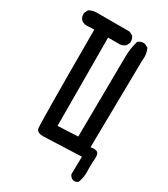

<svg xmlns="http://www.w3.org/2000/svg" viewBox="-208 -823 916 1047"><g transform="rotate(30 250.0 -299.5)"><path d="M420.4 -75.7Q431.6 -77.6 437.7 -77.6Q443.8 -77.6 446.8 -77.1Q459.5 -76.2 465.3 -70.3Q473.1 -62.5 473.1 -42.5Q473.1 -36.6 472.7 -29.8Q470.7 -8.8 470.7 10Q470.7 28.8 470.9 38.6Q471.2 48.3 471.2 53.7Q471.2 89.4 458.5 120.6Q448.2 128.9 434.6 128.9Q428.7 128.9 426.8 127.9Q411.1 121.1 404.3 105.5L403.8 104.5L405.8 -7.3L166 2.4Q129.9 1.5 123.5 -19.5Q117.7 -37.1 117.7 -641.1L66.4 -639.2Q66.4 -639.2 65.9 -639.2Q48.3 -641.1 35.2 -652.3Q23.4 -666 23.4 -685.5Q23.4 -688.5 23.9 -692.9L35.2 -714.8L36.1 -715.8Q58.1 -728 84.5 -728Q88.4 -728 91.8 -728H289.6L311 -717.3L311.5 -716.3Q323.2 -703.1 323.2 -683.6Q323.2 -680.7 322.8 -676.3L312 -654.8Q295.9 -643.1 278.8 -641.1H278.3H204.6L206.5 -86.4L333.5 -92.3L338.4 -602.5Q339.4 -653.3 353.5 -700.2Q368.2 -712.9 387.7 -712.9Q390.6 -712.9 395 -712.4L417 -701.2L418 -699.7Q429.7 -675.8 429.7 -646.5Q429.7 -635.7 428.2 -624.5Z"/></g></svg>

Font: Bakudai
Style: Medium
Weight: 500
Version: Version 1.48